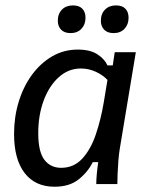

<svg xmlns="http://www.w3.org/2000/svg" viewBox="-20 -698 565 728"><path d="M186.7 10Q113.3 10 73.3 -42.1Q33.3 -94.2 33.3 -190Q33.3 -254.2 50.8 -311.7Q68.3 -369.2 100.8 -413.8Q133.3 -458.3 177.5 -484.2Q221.7 -510 275 -510Q321.7 -510 349.2 -492.1Q376.7 -474.2 387.5 -450H407.5L415 -500H495L434.2 -134.2Q430.8 -114.2 428.8 -87.5Q426.7 -60.8 425.8 -37.1Q425 -13.3 425 0H345Q345 -16.7 347.1 -39.2Q349.2 -61.7 352.5 -83.3H331.7Q313.3 -45.8 278.3 -17.9Q243.3 10 186.7 10ZM211.7 -61.7Q260 -61.7 292.1 -96.7Q324.2 -131.7 343.3 -188.3Q362.5 -245 373.3 -309.2L387.5 -395Q369.2 -414.2 342.5 -426.2Q315.8 -438.3 286.7 -438.3Q239.2 -438.3 202.5 -405Q165.8 -371.7 145.4 -316.2Q125 -260.8 125 -193.3Q125 -122.5 148.3 -92.1Q171.7 -61.7 211.7 -61.7ZM247.5 -572.5Q224.2 -572.5 211.7 -585.4Q199.2 -598.3 199.2 -619.2Q199.2 -645.8 215 -661.7Q230.8 -677.5 256.7 -677.5Q280 -677.5 292.1 -665Q304.2 -652.5 304.2 -630.8Q304.2 -605 288.8 -588.8Q273.3 -572.5 247.5 -572.5ZM410.8 -572.5Q387.5 -572.5 375 -585.4Q362.5 -598.3 362.5 -619.2Q362.5 -645.8 378.3 -661.7Q394.2 -677.5 420 -677.5Q443.3 -677.5 455.4 -665Q467.5 -652.5 467.5 -630.8Q467.5 -605 452.1 -588.8Q436.7 -572.5 410.8 -572.5Z"/></svg>

Font: Familjen Grotesk GF
Style: Italic
Weight: 400
Designer: Anders Wikstroem, Jonas Baeckman, Matilda Gysing, Kristian Moeller
Foundry: Familjen STHML AB
Version: Version 2.000; Beta; Release 4; Build 6